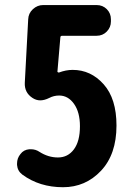

<svg xmlns="http://www.w3.org/2000/svg" viewBox="-20 -744 540 775"><path d="M234.4 11.7Q139.6 11.7 70.3 -39.1Q50.8 -53.7 48.8 -78.1Q48.8 -81.1 48.8 -84Q48.8 -105.5 62.5 -122.1Q75.2 -139.6 98.6 -141.6Q101.6 -141.6 104.5 -141.6Q124 -141.6 139.6 -130.9Q174.8 -108.4 213.9 -108.4Q253.9 -108.4 278.3 -141.1Q302.7 -173.8 302.7 -234.4Q302.7 -291 278.8 -324.7Q254.9 -358.4 218.8 -358.4Q197.3 -358.4 178.7 -348.6Q159.2 -338.9 142.6 -338.9Q126 -338.9 111.3 -348.6Q78.1 -370.1 80.1 -410.2L93.8 -666Q94.7 -690.4 112.8 -707Q130.9 -723.6 154.3 -723.6H370.1Q394.5 -723.6 411.1 -707Q427.7 -690.4 427.7 -666V-657.2Q427.7 -633.8 411.1 -616.7Q394.5 -599.6 370.1 -599.6H231.4Q223.6 -599.6 223.6 -592.8L211.9 -456.1Q210.9 -454.1 213.4 -452.6Q215.8 -451.2 217.8 -451.2Q246.1 -461.9 273.4 -461.9Q346.7 -461.9 398.4 -403.8Q450.2 -345.7 450.2 -237.3Q450.2 -121.1 387.7 -54.7Q325.2 11.7 234.4 11.7Z"/></svg>

Font: Gen Jyuu Gothic Monospace Bold
Style: Bold
Weight: 700
Designer: [Source Han Sans]
Ryoko NISHIZUKA  (kana & ideographs); Paul D. Hunt (Latin, Greek & Cyrillic); Wenlong ZHANG  (bopomofo
Version: Version 1.002.20150607